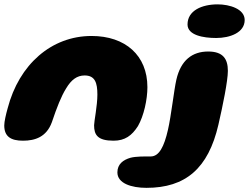

<svg xmlns="http://www.w3.org/2000/svg" viewBox="-25 -650 1170 902"><path d="M990.5 -471.5C1056 -471.5 1124.5 -497 1124.5 -556C1124.5 -608 1054 -629.5 997.5 -629.5C923.5 -629.5 856 -600.5 856 -535C856 -484.5 930 -471.5 990.5 -471.5ZM83 11C140.5 11 193.5 -7 218.5 -75.5C242.5 -146.5 262.5 -197.5 285.5 -234.5C310 -275.5 337 -295.5 372.5 -295.5C421.5 -295.5 432.5 -261 432.5 -205.5C432.5 -153.5 417 -79 417 -61.5C417 -16 434 11 508.5 11C562 11 594.5 -13 623 -57.5C651 -106 667.5 -183 667.5 -240.5C667.5 -389.5 564 -481 405 -481C216.5 -481 64.5 -347 11 -141.5C3 -113 -5 -79 -5 -60.5C-5 -8.5 26 11 83 11ZM663 232.5C846.5 232.5 953.5 141.5 1001 -64C1021.5 -153 1045.5 -270 1045.5 -317C1045.5 -372.5 1023.5 -408 953 -408C878.5 -408 824.5 -367.5 803.5 -275.5C792.5 -228 779 -104 764 -40C746 39 722.5 85 683 85C650.5 85 614.5 84.5 588.5 91C553.5 101 526.5 121 526.5 160C526.5 211 591.5 232.5 663 232.5Z"/></svg>

Font: Gluten
Style: Bold Italic
Weight: 700
Italic angle: -13°
Designer: Tyler Finck
Foundry: Etcetera Type Company
Version: Version 0.920